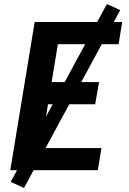

<svg xmlns="http://www.w3.org/2000/svg" viewBox="-20 -844 640 952"><path d="M31 0 152 -735H586L568 -625H267L236 -437H471L452 -327H218L182 -110H483L465 0ZM99 88 33 58 510 -824 576 -794Z"/></svg>

Font: Iosevka Curly XBdEx
Style: Italic
Weight: 800
Width: 7
Italic angle: -9°
Monospace: yes
Designer: Belleve Invis
Foundry: Belleve Invis
Version: Version 11.1.0; ttfautohint (v1.8.3)